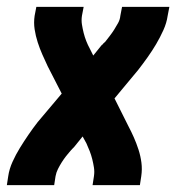

<svg xmlns="http://www.w3.org/2000/svg" viewBox="-20 -540 540 560"><path d="M0 0 4 -26Q7 -47 16.5 -68Q26 -89 38 -108.5Q50 -128 63 -147Q76 -166 90 -184L160 -267L119 -347Q111 -364 103.5 -381Q96 -398 90 -416.5Q84 -435 81 -454.5Q78 -474 81 -494L86 -520H224L219 -494Q217 -481 219 -468.5Q221 -456 224 -444Q227 -432 231.5 -420.5Q236 -409 242 -398L252 -378L277 -409Q279 -410 280 -411Q281 -412 281 -413Q282 -414 283.5 -415Q285 -416 285 -417H286Q293 -426 300 -435Q307 -444 313 -453.5Q319 -463 324.5 -473Q330 -483 331 -494L336 -520H474L469 -494Q466 -473 456.5 -452Q447 -431 435.5 -411.5Q424 -392 410.5 -373Q397 -354 383 -336L314 -253L354 -173Q363 -156 370.5 -139Q378 -122 384 -103.5Q390 -85 392.5 -65.5Q395 -46 392 -26L388 0H250L254 -26Q256 -39 254 -51.5Q252 -64 249 -76Q246 -88 241.5 -99.5Q237 -111 232 -122L221 -142L196 -111Q195 -110 194 -109Q193 -108 192 -107Q191 -106 190 -105Q189 -104 189 -103H188Q180 -94 173 -85Q166 -76 160 -66.5Q154 -57 149 -47Q144 -37 142 -26L138 0Z"/></svg>

Font: Iosevka Term Curly Hv Obl
Style: Regular
Weight: 900
Italic angle: -9°
Designer: Belleve Invis
Foundry: Belleve Invis
Version: Version 32.3.0